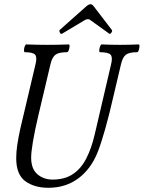

<svg xmlns="http://www.w3.org/2000/svg" viewBox="-20 -879 683 912"><path d="M210 13Q143 13 100 -18.5Q57 -50 57 -128Q57 -157 62 -190.5Q67 -224 76 -266L149 -575Q157 -608 146.5 -619.5Q136 -631 98 -631Q94 -631 94 -640.5Q94 -650 97.5 -659Q101 -668 105 -668Q131 -667 156 -666.5Q181 -666 206 -666Q231 -666 256 -666.5Q281 -667 306 -668Q311 -668 310.5 -659Q310 -650 306.5 -640.5Q303 -631 298 -631Q260 -631 244 -619.5Q228 -608 220 -575L163 -334Q145 -258 136.5 -207Q128 -156 128 -130Q128 -77 157.5 -51.5Q187 -26 230 -26Q288 -26 327 -52.5Q366 -79 390.5 -127.5Q415 -176 430 -241L508 -575Q516 -608 505 -619.5Q494 -631 455 -631Q451 -631 451.5 -640.5Q452 -650 455.5 -659Q459 -668 463 -668Q486 -667 507.5 -666.5Q529 -666 551 -666Q573 -666 594.5 -666.5Q616 -667 638 -668Q643 -668 642.5 -659Q642 -650 639 -640.5Q636 -631 631 -631Q594 -631 578.5 -619.5Q563 -608 555 -575L521 -431Q499 -334 479.5 -265.5Q460 -197 445 -159Q413 -77 352.5 -32Q292 13 210 13ZM275 -719Q269 -715 264.5 -724Q260 -733 264 -737L390 -849Q402 -859 410 -859Q418 -859 426 -848L511 -737Q515 -733 509.5 -724.5Q504 -716 499 -719L410 -783Q405 -788 398 -788Q395 -788 391 -787Q387 -786 382 -783Z"/></svg>

Font: Junicode Two Beta Condensed
Style: Italic
Weight: 400
Width: 3
Italic angle: -9°
Version: Version 1.053; ttfautohint (v1.8.4)